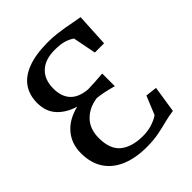

<svg xmlns="http://www.w3.org/2000/svg" viewBox="-211 -878 1015 1015"><g transform="rotate(-45 296.0 -370.5)"><path d="M300 11Q215.5 11.5 154 -13.8Q92.5 -39 59.2 -89Q26 -139 26 -213Q26 -283.5 67.8 -332.8Q109.5 -382 186.5 -400.5Q124 -419 87 -459.5Q50 -500 50 -565Q50.5 -623.5 79.2 -665Q108 -706.5 167.5 -729Q227 -751.5 318 -751.5Q352.5 -751.5 382 -748Q411.5 -744.5 437.5 -740Q463.5 -735.5 487 -730.8Q510.5 -726 533.5 -722.5L523.5 -537H454.5L429 -667Q410 -680.5 384 -688.8Q358 -697 312.5 -697Q242.5 -697 203.5 -660.2Q164.5 -623.5 164.5 -557Q164.5 -497.5 195.8 -463.8Q227 -430 291 -424.5Q314 -425 343 -426.5Q372 -428 403.5 -431V-336.5Q366.5 -347 339.8 -352.2Q313 -357.5 291 -359.5Q227.5 -350.5 188.5 -310.2Q149.5 -270 149.5 -202Q149.5 -120 193.5 -83Q237.5 -46 319 -44.5Q359.5 -44.5 390.8 -54.5Q422 -64.5 444 -80L486.5 -183.5L551 -176L528 -27Q493 -22.5 459 -13.5Q425 -4.5 386.8 3Q348.5 10.5 300 11Z"/></g></svg>

Font: Merriweather 24pt Medium
Style: Regular
Weight: 500
Designer: Eben Sorkin
Foundry: Eben Sorkin
Version: Version 2.100